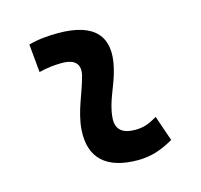

<svg xmlns="http://www.w3.org/2000/svg" viewBox="-84 -618 754 719"><g transform="rotate(-15 293.0 -258.5)"><path d="M471.7 -129.4C438 -109.9 417.5 -102.5 385.3 -102.5C335.9 -102.5 311.5 -124 314.5 -166.5C318.8 -231 351.6 -278.8 367.2 -345.2C396.5 -465.3 339.8 -527.3 200.2 -527.3C161.6 -527.3 123 -524.4 85 -513.7L95.2 -404.3C125 -412.1 154.8 -415.5 184.6 -415.5C235.4 -415.5 256.3 -392.6 245.1 -349.1C230.5 -290.5 195.3 -224.1 190.9 -153.3C184.1 -46.4 244.1 9.8 366.2 9.8C423.3 9.8 465.3 -8.3 505.4 -31.2Z"/></g></svg>

Font: Cascadia Code SemiBold
Style: Italic
Weight: 600
Italic angle: -10°
Monospace: yes
Designer: Aaron Bell
Foundry: Saja Typeworks
Version: Version 2404.023